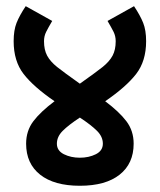

<svg xmlns="http://www.w3.org/2000/svg" viewBox="-20 -596 514 616"><path d="M408.8 -135Q408.8 -71.2 363.8 -35.6Q318.8 0 236.2 0Q153.8 0 108.8 -35.6Q63.8 -71.2 63.8 -135Q63.8 -176.2 86.9 -206.9Q110 -237.5 155 -271.2Q87.5 -317.5 55.6 -358.8Q23.8 -400 23.8 -463.8Q23.8 -498.8 33.1 -522.5Q42.5 -546.2 62.5 -576.2L147.5 -528.8Q135 -507.5 128.1 -493.8Q121.2 -480 121.2 -463.8Q121.2 -436.2 131.2 -417.5Q141.2 -398.8 163.1 -381.2Q185 -363.8 236.2 -327.5Q287.5 -363.8 309.4 -381.2Q331.2 -398.8 341.2 -417.5Q351.2 -436.2 351.2 -463.8Q351.2 -480 344.4 -493.8Q337.5 -507.5 325 -528.8L410 -576.2Q430 -546.2 439.4 -522.5Q448.8 -498.8 448.8 -463.8Q448.8 -400 416.9 -358.8Q385 -317.5 317.5 -271.2Q362.5 -237.5 385.6 -206.9Q408.8 -176.2 408.8 -135ZM310 -135Q310 -157.5 291.2 -176.2Q272.5 -195 236.2 -218.8Q200 -195 181.2 -176.2Q162.5 -157.5 162.5 -135Q162.5 -112.5 185 -101.2Q207.5 -90 236.2 -90Q265 -90 287.5 -101.2Q310 -112.5 310 -135Z"/></svg>

Font: Cambay
Style: Bold
Weight: 700
Designer: Pooja Saxena
Foundry: Pooja Saxena
Version: Version 1.096;PS 001.096;hotconv 1.0.70;makeotf.lib2.5.58329